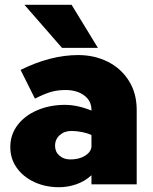

<svg xmlns="http://www.w3.org/2000/svg" viewBox="-20 -770 638 802"><path d="M551 -311V0H362V-38Q335 -13 299.5 -0.5Q264 12 226 12Q170 12 123.5 -9.5Q77 -31 50 -69Q23 -107 23 -156Q23 -207 53 -247Q83 -287 135.5 -309.5Q188 -332 251 -332Q304 -332 362 -308V-311Q362 -349 331.5 -371.5Q301 -394 254 -394Q219 -394 191 -385.5Q163 -377 126 -358L66 -478Q191 -540 307 -540Q374 -540 429.5 -512.5Q485 -485 518 -433Q551 -381 551 -311ZM362 -156V-206Q348 -213 324.5 -218Q301 -223 278 -223Q249 -223 229.5 -205.5Q210 -188 210 -161Q210 -136 228 -120Q246 -104 274 -104Q310 -104 334.5 -119Q359 -134 362 -156ZM82 -750H279L389 -570H239Z"/></svg>

Font: Metropolitano Black
Style: Regular
Weight: 900
Designer: Fonts by Alex Slobzheninov & Chris M. Simpson / Changes by Cristiano Sobral
Foundry: Fonts by Alex Slobzheninov & Chris M. Simpson / Changes by Cristiano Sobral
Version: Version 1.00;August 30, 2020;FontCreator 13.0.0.2681 64-bit